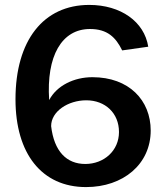

<svg xmlns="http://www.w3.org/2000/svg" viewBox="-20 -757 678 781"><path d="M343 -737C157 -737 43 -593 43 -353C43 -132 150 4 330 4C481 4 593 -89 593 -226C593 -349 505 -443 356 -443C281 -443 211 -409 180 -350C168 -529 231 -639 346 -639C417 -639 451 -605 477 -552L583 -567C567 -669 471 -737 343 -737ZM331 -349C408 -349 464 -297 464 -220C464 -144 403 -90 327 -90C251 -90 200 -141 188 -244C188 -304 257 -349 331 -349Z"/></svg>

Font: United Sans SemiBold
Style: Regular
Weight: 600
Designer: Pablo Impallari, Rodrigo Fuenzalida (Modified by Dan O. Williams)
Version: Version 1.000;PS 001.000;hotconv 1.0.88;makeotf.lib2.5.64775